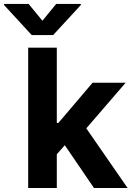

<svg xmlns="http://www.w3.org/2000/svg" viewBox="-85 -947 663 967"><path d="M187.6 -328H209.2L381.2 -530.3H547.8L318.4 -264.4H284.6L187.5 -154.8ZM56.9 -707H201.1V0H56.9ZM230.2 -232 326.4 -334.3 557.7 0H388.3ZM128.7 -842.5 197.8 -927.1H322.1V-921.8L182.8 -770.5H74.6L-64.7 -921.8V-927.1H59.2Z"/></svg>

Font: Pretendard Std Variable
Style: Regular
Weight: 400
Designer: Base glyphs from Inter by Rasmus Andersson; Hangeul glyphs from Noto Sans CJK(Source Han Sans) by Jang Soo-young and Kan
Foundry: Kil Hyung-jin
Version: Version 1.309;Glyphs 3.2 (3225)